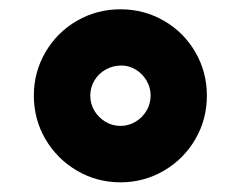

<svg xmlns="http://www.w3.org/2000/svg" viewBox="-20 -438 513 409"><path d="M236.6 -49.6Q286.9 -49.6 329.3 -74.5Q371.7 -99.4 396.2 -141.6Q420.7 -183.8 420.7 -234.5Q420.7 -284.4 396.2 -326.8Q371.7 -369.2 329.3 -393.7Q286.9 -418.2 236.6 -418.2Q186.3 -418.2 143.9 -393.7Q101.5 -369.2 76.8 -326.8Q52.1 -284.4 52.1 -234.5Q52.1 -183.8 76.8 -141.6Q101.5 -99.4 143.9 -74.5Q186.3 -49.6 236.6 -49.6ZM239 -298.4Q255 -298.4 269.4 -289.6Q283.7 -280.8 292.3 -266.1Q300.9 -251.3 300.9 -234.5Q300.9 -216.9 292.1 -202.1Q283.3 -187.4 268.6 -178.6Q253.9 -169.8 236.6 -169.8Q219.4 -169.8 204.6 -178.6Q189.9 -187.4 181.1 -202.1Q172.3 -216.9 172.3 -234.5Q172.3 -251.7 181.1 -266.5Q189.9 -281.3 205.2 -289.9Q220.5 -298.5 239 -298.4Z"/></svg>

Font: Arad-VF Thin Dots1
Style: Regular
Weight: 100
Designer: Mohammad Darvishi
Version: Version 1.000;August 30, 2024;FontCreator 15.0.0.2992 64-bit